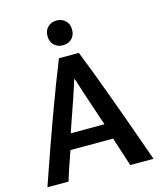

<svg xmlns="http://www.w3.org/2000/svg" viewBox="-132 -1006 938 1108"><g transform="rotate(-15 337.5 -452.0)"><path d="M646 6H507L451 -167H196Q153 -45 138 6H12Q164 -436 269 -696H388Q477 -474 646 6ZM424 -260 350 -481Q345 -496 339.5 -514.5Q334 -533 330.5 -543.5Q327 -554 324 -559Q320 -550 309 -513Q295 -468 264.5 -381.5Q234 -295 223 -260ZM312 -762Q280 -762 259 -782Q238 -802 238 -836Q238 -870 259 -890Q280 -910 312 -910Q343 -910 364 -890Q385 -870 385 -836Q385 -802 364 -782Q343 -762 312 -762Z"/></g></svg>

Font: Repo
Style: DemiBold
Weight: 600
Designer: Stefan Peev
Foundry: Context Ltd
Version: Version 001.000